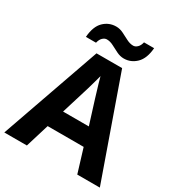

<svg xmlns="http://www.w3.org/2000/svg" viewBox="-212 -1063 1115 1201"><g transform="rotate(30 345.0 -462.5)"><path d="M527 0 475 -170H215L163 0H0L252 -717H437L690 0ZM387 -463Q382 -480 374 -506Q366 -532 358 -559Q350 -586 345 -606Q340 -586 331.5 -556.5Q323 -527 315.5 -500.5Q308 -474 304 -463L253 -297H439ZM143 -773Q149 -851 186.5 -887.5Q224 -924 276 -924Q303 -924 328.5 -911Q354 -898 378.5 -885.5Q403 -873 426 -873Q441 -873 455 -886Q469 -899 475 -925H548Q542 -848 504 -811Q466 -774 415 -774Q389 -774 363.5 -786.5Q338 -799 313.5 -812Q289 -825 265 -825Q250 -825 236 -812Q222 -799 216 -773Z"/></g></svg>

Font: Noto Sans Kayah Li
Style: Bold
Weight: 700
Designer: Monotype Design Team, Sérgio Martins
Foundry: Monotype Imaging Inc.
Version: Version 2.002; ttfautohint (v1.8.4.7-5d5b)